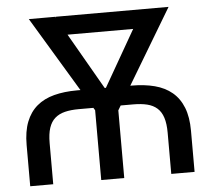

<svg xmlns="http://www.w3.org/2000/svg" viewBox="-52 -783 916 838"><g transform="rotate(-5 406.0 -363.5)"><path d="M46.9 0V-180.4Q46.9 -240.1 63.2 -281.8Q79.5 -323.5 110.4 -349.6Q141.3 -375.7 185.9 -387.4Q230.5 -399.1 286.9 -399.1H301.8L104.4 -727.3H219.5L221.6 -723.7V-727.3H716.6L520.2 -399.1H525.6Q582 -399.1 626.8 -387.4Q671.5 -375.7 702.8 -349.6Q734 -323.5 750.5 -281.8Q767 -240.1 767 -180.4V0H664.8V-180.4Q664.8 -220.5 656.2 -246.8Q647.7 -273.1 630.3 -288.5Q612.9 -304 586.8 -310.4Q560.7 -316.8 525.6 -316.8H470.9L458.8 -296.5V0H358V-305.8L351.2 -316.8H286.9Q252.5 -316.8 226.4 -310.4Q200.3 -304 182.7 -288.5Q165.1 -273.1 156.4 -246.8Q147.7 -220.5 147.7 -180.4V0ZM413.4 -399.1 554.3 -644.9H266.7L408 -399.1Z"/></g></svg>

Font: Interop
Style: Regular
Weight: 400
Designer: Rasmus Andersson, Google, Jang Haemin
Foundry: jhaemin
Version: Version 1.008